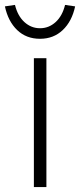

<svg xmlns="http://www.w3.org/2000/svg" viewBox="-68 -762 326 782"><path d="M70 0V-525H121V0ZM95 -604Q39 -604 2 -639.5Q-35 -675 -48 -736L-7 -742Q4 -697 31.5 -672Q59 -647 95 -647Q131 -647 158.5 -672Q186 -697 197 -742L238 -736Q225 -675 187.5 -639.5Q150 -604 95 -604Z"/></svg>

Font: Readex Pro ExtraLight
Style: Regular
Weight: 200
Designer: Bonnie Shaver-Troup, Thomas Jockin
Foundry: Lexend
Version: Version 1.203; ttfautohint (v1.8.3)